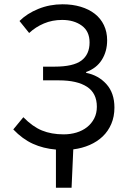

<svg xmlns="http://www.w3.org/2000/svg" viewBox="-20 -688 594 896"><path d="M241 188V10Q182 5 133.5 -17Q85 -39 42 -84L89 -141Q132 -97 176 -79Q220 -61 277 -61Q309 -61 337 -69.5Q365 -78 386 -94.5Q407 -111 419.5 -135Q432 -159 432 -190Q432 -253 386 -283Q340 -313 255 -313H181V-377H235Q322 -377 360 -405.5Q398 -434 398 -490Q398 -542 361.5 -568.5Q325 -595 270 -595Q224 -595 185 -578.5Q146 -562 116 -534L71 -590Q106 -625 159 -646.5Q212 -668 272 -668Q318 -668 356.5 -656.5Q395 -645 422.5 -623.5Q450 -602 465 -570.5Q480 -539 480 -500Q480 -448 455 -408.5Q430 -369 382 -352V-348Q439 -337 476.5 -295.5Q514 -254 514 -186Q514 -144 499.5 -110Q485 -76 459.5 -51.5Q434 -27 398.5 -11.5Q363 4 322 9L314 188Z"/></svg>

Font: SourceSansPro
Style: Book
Weight: 400
Designer: Paul D. Hunt
Foundry: Adobe Systems Incorporated
Version: Version 2.021;PS 2.000;hotconv 1.0.86;makeotf.lib2.5.63406